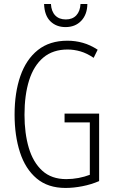

<svg xmlns="http://www.w3.org/2000/svg" viewBox="-20 -927 569 957"><path d="M301.8 -360.8H474.1V-24.4Q434.6 -7.3 390.6 1.2Q346.7 9.8 306.6 9.8Q218.8 9.8 162.6 -37.6Q106.4 -85 79.6 -167.7Q52.7 -250.5 52.7 -356Q52.7 -464.8 81.5 -547.9Q110.4 -630.9 168.7 -677.5Q227.1 -724.1 316.4 -724.1Q355.5 -724.1 392.8 -713.6Q430.2 -703.1 466.8 -679.2L446.8 -638.7Q413.1 -661.6 380.9 -670.9Q348.6 -680.2 316.9 -680.2Q243.7 -680.2 196 -640.1Q148.4 -600.1 125.2 -526.9Q102.1 -453.6 102.1 -355Q102.1 -262.7 123.5 -190.2Q145 -117.7 190.9 -75.9Q236.8 -34.2 310.1 -34.2Q341.3 -34.2 371.8 -40Q402.3 -45.9 427.7 -55.7V-316.9H301.8ZM415.5 -907.2Q414.6 -854.5 384.8 -823.2Q355 -792 306.6 -792Q260.7 -792 231.2 -820.8Q201.7 -849.6 199.7 -907.2H233.9Q235.8 -870.6 255.1 -850.3Q274.4 -830.1 308.1 -830.1Q341.3 -830.1 360.4 -850.6Q379.4 -871.1 381.3 -907.2Z"/></svg>

Font: Open Sans Condensed Light
Style: Regular
Weight: 300
Width: 3
Designer: Monotype Design Team
Foundry: Monotype Imaging Inc.
Version: Version 3.003; ttfautohint (v1.8.4)